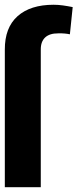

<svg xmlns="http://www.w3.org/2000/svg" viewBox="-33 -780 323 800"><path d="M136.9 0H-12.9V-573Q-13.4 -664.7 40.1 -712.5Q93.7 -760.2 190 -760.2Q209.5 -760.2 229.4 -757.4Q249.3 -754.6 269.9 -750.4L258.2 -637.1Q247 -639.4 236.6 -640.3Q226.3 -641.3 209.8 -641Q173.8 -641.3 155.2 -624Q136.6 -606.7 136.9 -573Z"/></svg>

Font: Inter Tight
Style: Regular
Weight: 400
Designer: Rasmus Andersson
Foundry: rsms
Version: Version 3.002